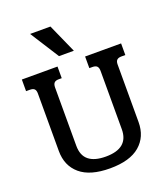

<svg xmlns="http://www.w3.org/2000/svg" viewBox="-159 -992 979 1118"><g transform="rotate(-20 330.5 -432.5)"><path d="M159 -880H285L365 -701H273ZM83 -182V-539Q83 -558 74.5 -566.5Q66 -575 46 -575H23V-647H244V-575H225Q206 -575 197.5 -566Q189 -557 189 -537V-176Q189 -116 224.5 -87Q260 -58 330 -58Q471 -58 471 -176V-537Q471 -557 462.5 -566Q454 -575 434 -575H415V-647H638V-575H614Q595 -575 586 -566.5Q577 -558 577 -539V-182Q577 -91 515 -38Q453 15 330 15Q207 15 145 -38Q83 -91 83 -182Z"/></g></svg>

Font: Pridi
Style: Regular
Weight: 400
Designer: Katatrad Team
Foundry: CadsonDemak
Version: Version 1.001